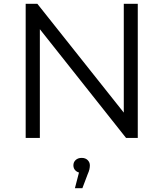

<svg xmlns="http://www.w3.org/2000/svg" viewBox="-20 -720 853 1002"><path d="M114 0V-700H175L658 -92H626V-700H699V0H638L156 -608H188V0ZM371 262 399 154 406 182Q387 182 375 171Q363 160 363 143Q363 126 375 115Q387 104 406 104Q426 104 437.5 115.5Q449 127 449 143Q449 153 446.5 164Q444 175 438 188L410 262Z"/></svg>

Font: MOST Montserrat
Style: Regular
Weight: 400
Designer: Julieta Ulanovsky
Foundry: Julieta Ulanovsky
Version: Version 8.000;March 11, 2024;FontCreator 15.0.0.2926 64-bit